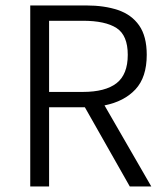

<svg xmlns="http://www.w3.org/2000/svg" viewBox="-20 -677 607 697"><path d="M89.8 0V-657.2H293Q358.9 -657.2 408.2 -640.6Q457.5 -624 485.1 -584.7Q512.7 -545.4 512.7 -478Q512.7 -396.5 471.7 -352.5Q430.7 -308.6 359.4 -294.4L529.3 0H451.2L288.1 -287.6H158.2V0ZM158.2 -343.3H280.8Q362.3 -343.3 403.1 -375Q443.8 -406.7 443.8 -478Q443.8 -548.8 403.1 -575.2Q362.3 -601.6 280.8 -601.6H158.2Z"/></svg>

Font: Varta Light Light
Style: Regular
Weight: 300
Version: Version 1.004